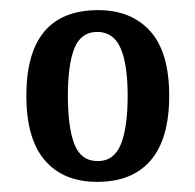

<svg xmlns="http://www.w3.org/2000/svg" viewBox="-20 -739 385 379"><path d="M172 -380Q105 -380 68.5 -422.5Q32 -465 32 -550Q32 -719 174 -719Q239 -719 276.5 -677.5Q314 -636 314 -550Q314 -465 277.5 -422.5Q241 -380 172 -380ZM173 -421Q205 -421 218.5 -454Q232 -487 232 -550Q232 -612 218 -644Q204 -676 172 -676Q140 -676 127 -644Q114 -612 114 -550Q114 -487 127 -454Q140 -421 173 -421Z"/></svg>

Font: Noto Serif Thai ExtraCondensed SemiBold
Style: Regular
Weight: 600
Width: 2
Designer: Monotype Design Team
Foundry: Monotype Imaging Inc.
Version: Version 2.001; ttfautohint (v1.8.4.7-5d5b)